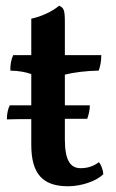

<svg xmlns="http://www.w3.org/2000/svg" viewBox="-20 -640 404 669"><path d="M325 -75C306 -61 286 -54 261 -54C226 -54 206 -80 206 -154V-226H284C290 -243 293 -259 293 -273H206V-380C239 -388 278 -393 324 -394C330 -411 333 -429 333 -448H206V-563C206 -606 202 -613 186 -620C162 -600 124 -582 89 -575V-448H26C18 -430 16 -415 16 -394C48 -393 68 -389 89 -382V-273H14C7 -259 4 -242 4 -224C30 -225 59 -225 89 -225V-135C89 -32 131 9 217 9C264 9 316 -9 340 -33C339 -48 333 -64 325 -75Z"/></svg>

Font: Vollkorn Semibold
Style: Regular
Weight: 600
Designer: Friedrich Althausen
Foundry: Friedrich Althausen
Version: Version 4.015;PS 004.015;hotconv 1.0.88;makeotf.lib2.5.64775